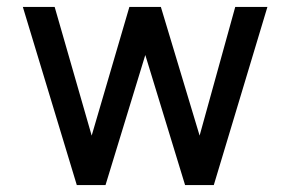

<svg xmlns="http://www.w3.org/2000/svg" viewBox="-20 -532 831 555"><path d="M598 3H515L400 -373L285 3H202L46 -512H138L245 -140L354 -512H445L557 -140L660 -512H753Z"/></svg>

Font: SUIT Medium
Style: Regular
Weight: 500
Designer: Sunn Youn; Korean Glyphs from Source Han Sans (Sandoll Communications; Soo-young Jang, Joo-yeon Kang)
Foundry: Sunn
Version: Version 1.120